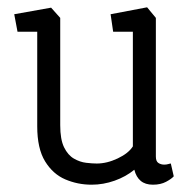

<svg xmlns="http://www.w3.org/2000/svg" viewBox="-20 -502 530 526"><path d="M231 4Q193 4 159 -10.5Q125 -25 103.5 -60Q82 -95 82 -156V-415H28L19 -463L120 -481L145 -453V-159Q145 -120 155.5 -98.5Q166 -77 182.5 -67.5Q199 -58 216 -56Q233 -54 245 -54Q273 -54 302.5 -68Q332 -82 344 -101V-415H290L283 -463L383 -482L407 -453V-73Q407 -60 414 -55.5Q421 -51 430 -51Q436 -51 441 -52.5Q446 -54 448 -54L456 -19Q450 -12 435 -4Q420 4 399 4Q378 4 365.5 -6.5Q353 -17 348 -37Q325 -18 294 -7Q263 4 231 4Z"/></svg>

Font: Kreon Light Light
Style: Regular
Weight: 300
Version: Version 2.002